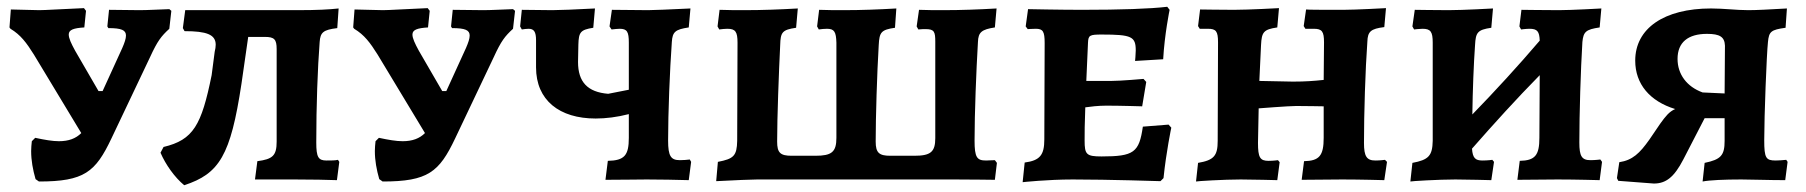

<svg xmlns="http://www.w3.org/2000/svg" viewBox="-20 -530 5332 567"><path d="M480 -503C447 -502 417 -500 392 -500L302 -501L297 -452L300 -447C339 -447 352 -441 352 -425C352 -416 348 -404 341 -388L283 -261H271L202 -380C190 -402 183 -417 183 -428C183 -442 197 -447 229 -449L234 -498L228 -506C156 -503 115 -500 96 -500C79 -500 68 -501 12 -502L8 -449L11 -445C41 -427 58 -404 80 -369L220 -137C204 -121 183 -113 154 -113C135 -113 112 -117 84 -123L74 -113C73 -103 72 -94 72 -84C72 -56 77 -29 85 -1L95 6C229 6 262 -22 309 -121L423 -361C445 -409 456 -423 480 -445L486 -498Z M978 -58C971 -56 957 -56 944 -56C920 -56 914 -66 914 -109C914 -218 918 -329 924 -406C926 -434 934 -442 976 -447L980 -505C952 -502 918 -500 859 -500H527L520 -447L525 -438C590 -438 617 -428 617 -398C617 -392 616 -385 614 -377L605 -308C575 -160 551 -117 463 -96L454 -79C469 -44 496 -6 524 17C628 -17 661 -71 693 -282L713 -421H762C790 -421 797 -414 797 -385V-112C797 -70 785 -60 740 -54L733 0H850C904 0 945 1 975 2L982 -52Z M1495 -503C1462 -502 1432 -500 1407 -500L1317 -501L1312 -452L1315 -447C1354 -447 1367 -441 1367 -425C1367 -416 1363 -404 1356 -388L1298 -261H1286L1217 -380C1205 -402 1198 -417 1198 -428C1198 -442 1212 -447 1244 -449L1249 -498L1243 -506C1171 -503 1130 -500 1111 -500C1094 -500 1083 -501 1027 -502L1023 -449L1026 -445C1056 -427 1073 -404 1095 -369L1235 -137C1219 -121 1198 -113 1169 -113C1150 -113 1127 -117 1099 -123L1089 -113C1088 -103 1087 -94 1087 -84C1087 -56 1092 -29 1100 -1L1110 6C1244 6 1277 -22 1324 -121L1438 -361C1460 -409 1471 -423 1495 -445L1501 -498Z M2017 -59C2010 -58 1998 -57 1988 -57C1961 -57 1953 -69 1953 -115C1953 -197 1958 -323 1964 -406C1966 -436 1974 -443 2014 -449L2019 -505C1953 -502 1912 -500 1894 -500L1787 -501L1780 -452L1786 -443C1795 -444 1805 -445 1810 -445C1832 -445 1837 -436 1837 -404V-265L1776 -253C1715 -258 1687 -288 1687 -347L1688 -398C1689 -435 1694 -442 1732 -448L1737 -505C1680 -502 1632 -500 1611 -500L1521 -501L1516 -452L1521 -443C1527 -444 1536 -445 1541 -445C1557 -445 1563 -436 1563 -411V-331C1563 -234 1632 -180 1739 -180C1769 -180 1802 -184 1837 -193V-123C1837 -71 1824 -56 1775 -55L1768 1C1815 1 1868 0 1890 0C1927 0 1981 1 2014 2L2021 -52Z M2095 5C2156 2 2197 0 2216 0H2801C2868 0 2892 1 2918 1L2924 -49L2918 -57C2909 -57 2899 -56 2892 -56C2865 -56 2858 -65 2858 -115C2858 -196 2863 -321 2868 -406C2869 -435 2879 -443 2918 -449L2923 -505C2871 -502 2819 -500 2766 -500C2742 -500 2718 -500 2694 -501L2687 -452L2692 -443C2701 -444 2708 -444 2714 -444C2739 -444 2742 -436 2742 -407V-122C2742 -81 2728 -70 2680 -70H2609C2576 -70 2566 -79 2566 -112C2566 -184 2570 -314 2575 -397C2577 -435 2582 -442 2623 -448L2627 -505C2575 -502 2524 -500 2472 -500C2448 -500 2423 -500 2399 -501L2393 -452L2398 -443C2404 -444 2415 -445 2422 -445C2444 -445 2449 -436 2450 -404V-123C2450 -81 2436 -70 2388 -70H2318C2284 -70 2275 -79 2275 -112C2275 -184 2280 -315 2284 -397C2285 -435 2290 -442 2331 -448L2336 -505C2283 -502 2231 -500 2179 -500C2155 -500 2130 -500 2105 -501L2099 -452L2104 -443C2110 -444 2122 -445 2128 -445C2152 -445 2158 -436 2158 -404L2157 -114C2156 -70 2147 -61 2100 -52Z M3000 8C3000 8 3073 0 3148 0C3255 0 3407 5 3407 5L3416 -4C3424 -82 3439 -153 3439 -153L3431 -162L3355 -156C3344 -80 3329 -68 3233 -68C3188 -68 3183 -74 3183 -115C3183 -136 3183 -165 3185 -213C3199 -215 3223 -218 3247 -218C3288 -218 3353 -216 3353 -216L3365 -288L3357 -297C3357 -297 3290 -291 3262 -291H3188L3193 -404C3194 -426 3198 -428 3234 -428C3322 -428 3334 -422 3334 -381C3334 -370 3332 -350 3332 -350L3415 -355C3419 -428 3434 -501 3434 -501L3427 -510C3377 -504 3289 -501 3175 -501C3110 -501 3016 -503 3016 -503L3009 -452L3015 -444C3015 -444 3030 -445 3039 -445C3060 -445 3065 -437 3065 -403L3064 -118C3064 -72 3051 -56 3006 -50Z M3512 6C3513 5 3594 0 3644 0C3677 0 3752 2 3752 2L3759 -51L3754 -57C3754 -57 3741 -55 3726 -55C3701 -55 3695 -65 3695 -108L3697 -210C3697 -210 3786 -217 3808 -217C3836 -217 3889 -216 3889 -216V-123C3889 -70 3876 -55 3831 -54L3824 1L3944 0C3998 0 4068 2 4068 2L4076 -52L4070 -58C4070 -58 4056 -56 4042 -56C4016 -56 4008 -68 4008 -108C4008 -195 4012 -325 4018 -407C4019 -437 4028 -445 4068 -450L4073 -506C4073 -506 3984 -501 3947 -501C3910 -501 3837 -501 3837 -502L3830 -453L3835 -445H3860C3884 -445 3890 -437 3890 -405L3889 -294C3860 -291 3836 -289 3798 -289L3699 -291L3704 -397C3706 -435 3711 -443 3752 -449L3757 -506C3757 -506 3668 -501 3624 -501C3591 -501 3524 -502 3524 -502L3518 -453L3523 -445H3547C3571 -445 3577 -438 3577 -405L3576 -114C3576 -70 3565 -57 3518 -49Z M4706 -59C4706 -59 4691 -57 4677 -57C4651 -57 4644 -69 4644 -109C4644 -195 4648 -324 4653 -406C4656 -436 4663 -443 4704 -449L4709 -505C4709 -505 4621 -500 4584 -500C4547 -500 4473 -501 4473 -501L4467 -452L4472 -443C4472 -443 4487 -445 4497 -445C4520 -445 4526 -437 4527 -410C4463 -335 4396 -262 4328 -192C4329 -263 4332 -341 4336 -397C4338 -434 4343 -442 4384 -448L4389 -505C4389 -505 4301 -500 4258 -500C4224 -500 4158 -501 4158 -501L4151 -452L4156 -443C4156 -443 4172 -445 4181 -445C4205 -445 4211 -436 4211 -404V-114C4210 -70 4199 -58 4151 -49L4145 6C4146 5 4228 0 4278 0C4310 0 4384 2 4384 2L4392 -52L4387 -58C4387 -58 4374 -56 4358 -56C4337 -56 4329 -63 4327 -91C4392 -165 4458 -238 4527 -308L4526 -123C4526 -71 4513 -56 4468 -55L4461 1L4580 0C4634 0 4704 2 4704 2L4711 -52Z M5255 -58C5244 -57 5234 -56 5224 -56C5195 -56 5190 -63 5190 -116C5190 -187 5197 -369 5201 -406C5204 -437 5210 -442 5253 -448L5257 -505C5205 -502 5167 -500 5143 -500C5107 -500 5071 -505 5033 -505C4894 -505 4809 -446 4809 -351C4809 -282 4852 -231 4927 -208C4909 -200 4899 -187 4883 -165L4851 -118C4822 -77 4801 -57 4762 -51L4755 -4L4759 4L4864 12C4900 12 4924 -7 4951 -59L5014 -181H5073V-114C5073 -71 5062 -59 5014 -49L5008 6C5028 2 5072 0 5122 0C5152 0 5203 2 5252 2L5259 -52ZM5008 -257C4961 -274 4934 -311 4934 -356C4934 -405 4965 -430 5021 -430C5059 -430 5073 -421 5074 -395L5073 -254Z"/></svg>

Font: Alegreya SC
Style: Bold
Weight: 700
Designer: Juan Pablo del Peral
Foundry: Huerta Tipografica
Version: Version 2.007;PS 002.007;hotconv 1.0.88;makeotf.lib2.5.64775